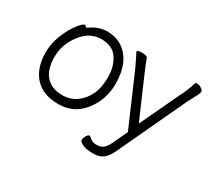

<svg xmlns="http://www.w3.org/2000/svg" viewBox="-124 -714 1226 1106"><g transform="rotate(30 488.5 -161.0)"><path d="M609 -396 730 -117 857 -386Q878 -425 894 -479Q896 -485 908 -485Q920 -485 935 -475Q950 -465 950 -456Q950 -447 945 -437Q940 -427 929 -406Q918 -385 908 -366L697 85Q678 126 653.5 145Q629 164 592 164H582Q563 164 540 160Q517 156 495 138Q492 135 492 125.5Q492 116 501 100.5Q510 85 517.5 85Q525 85 536 96Q550 111 578.5 111Q607 111 623.5 98Q640 85 655 53L700 -43L553 -383Q530 -432 521 -449Q512 -465 510 -470Q511 -480 543.5 -480Q576 -480 581 -467Q589 -444 609 -396ZM192 -443 196 -446Q250 -486 308.5 -486Q367 -486 409 -458Q500 -397 500 -246Q500 -143 437.5 -62.5Q375 18 271.5 18Q168 18 114 -42Q60 -102 60 -207Q60 -287 108 -375Q129 -411 148 -432.5Q167 -454 175.5 -454Q184 -454 189 -447ZM266 -38Q317 -38 356.5 -65.5Q396 -93 419.5 -140Q443 -187 443 -258.5Q443 -330 409.5 -380.5Q376 -431 300.5 -431Q225 -431 171 -361Q117 -291 117 -207.5Q117 -124 156 -81Q195 -38 266 -38Z"/></g></svg>

Font: Moon Stars Kai T Light
Style: Regular
Weight: 300
Designer: GuiWonder
Version: Version 1.101